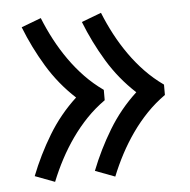

<svg xmlns="http://www.w3.org/2000/svg" viewBox="-43 -635 586 591"><g transform="rotate(-5 250.0 -340.0)"><path d="M290 -87 229 -110Q254 -174 290 -233.5Q326 -293 377 -340Q326 -387 290 -446.5Q254 -506 229 -570L290 -593Q304 -558 321.5 -525Q339 -492 360.5 -461.5Q382 -431 407.5 -404.5Q433 -378 464 -356V-324Q433 -302 407.5 -275.5Q382 -249 360.5 -218.5Q339 -188 321.5 -155Q304 -122 290 -87ZM104 -87 43 -110Q68 -174 104 -233.5Q140 -293 191 -340Q140 -387 104 -446.5Q68 -506 43 -570L104 -593Q118 -558 135.5 -525Q153 -492 174.5 -461.5Q196 -431 221.5 -404.5Q247 -378 278 -356V-324Q247 -302 221.5 -275.5Q196 -249 174.5 -218.5Q153 -188 135.5 -155Q118 -122 104 -87Z"/></g></svg>

Font: Iosevka Term Curly
Style: Regular
Weight: 400
Designer: Belleve Invis
Foundry: Belleve Invis
Version: Version 32.3.0